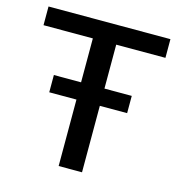

<svg xmlns="http://www.w3.org/2000/svg" viewBox="-103 -780 817 872"><g transform="rotate(15 305.5 -344.0)"><path d="M360.4 -312.5V0H250.5V-312.5H122.6V-393.6H250.5V-600.1H18.6V-688H591.8V-600.1H360.4V-393.6H488.8V-312.5Z"/></g></svg>

Font: Arimo Medium
Style: Regular
Weight: 500
Designer: Steve Matteson
Foundry: Monotype Imaging Inc.
Version: Version 1.33